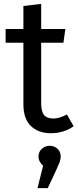

<svg xmlns="http://www.w3.org/2000/svg" viewBox="-20 -677 401 993"><path d="M243 12Q179 12 140 -25Q101 -62 101 -138V-456H9V-527H101V-646L193 -657V-527H318L308 -456H193V-142Q193 -100 208 -82Q223 -64 256 -64Q287 -64 326 -85L361 -24Q309 12 243 12ZM227 296H174L203 180Q179 159 179 133Q179 108 196.5 92.5Q214 77 237 77Q261 77 277.5 92.5Q294 108 294 133Q294 146 288 163Q282 180 227 296Z"/></svg>

Font: Trujillo
Style: Regular
Weight: 400
Designer: Fira Sans original fonts by bBox Type GmbH, Carrois Corporate GbR, & Edenspiekermann AG / Changes by Cristiano Sobral
Foundry: Fira Sans original fonts by bBox Type GmbH, Carrois Corporate GbR, & Edenspiekermann AG / Changes by Cristiano Sobral
Version: Version 4.301;October 17, 2021;FontCreator 14.0.0.2814 64-bi